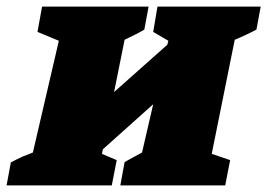

<svg xmlns="http://www.w3.org/2000/svg" viewBox="-50 -564 813 584"><path d="M-30 0 -17 -70Q-5 -76 2.5 -80Q10 -84 20.5 -88.5Q31 -93 50 -100L129 -440L64 -467L78 -544H402L389 -474Q376 -466 359.5 -458Q343 -450 329 -443L297 -284L459 -428L462 -440L416 -467L429 -544H743L730 -474Q717 -467 699 -458.5Q681 -450 664 -443L594 -96L650 -77L635 0H316L329 -71Q341 -78 355 -85.5Q369 -93 382 -100L416 -247L263 -110L260 -96L305 -77L290 0Z"/></svg>

Font: Piazzolla SC Black
Style: Italic
Weight: 900
Italic angle: -11.3°
Designer: Juan Pablo del Peral
Foundry: Huerta Tipografica
Version: Version 1.330